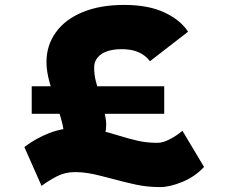

<svg xmlns="http://www.w3.org/2000/svg" viewBox="-20 -740 937 781"><path d="M254 -53 167 -74Q186 -85 202.5 -104.5Q219 -124 229.5 -147.5Q240 -171 240 -192Q240 -210 234 -235Q228 -260 220 -285Q212 -310 205.5 -328Q199 -346 198 -351Q189 -379 182.5 -402Q176 -425 172.5 -446Q169 -467 169 -487Q169 -556 207.5 -609Q246 -662 317 -691Q388 -720 485 -720Q584 -720 649.5 -689Q715 -658 745 -611L590 -491Q577 -508 559.5 -519Q542 -530 521 -535Q500 -540 475 -540Q441 -540 416 -531.5Q391 -523 377 -506Q363 -489 363 -466Q363 -436 369.5 -411Q376 -386 385 -354Q399 -313 405.5 -282.5Q412 -252 412 -232Q412 -194 394.5 -163.5Q377 -133 342 -106.5Q307 -80 254 -53ZM632 21Q579 21 533 11Q487 1 447 -10Q419 -17 392.5 -24Q366 -31 339.5 -35.5Q313 -40 285 -40Q244 -40 210 -22Q176 -4 149 16L79 -142Q125 -177 180 -198.5Q235 -220 298 -220Q342 -220 383 -210.5Q424 -201 468 -187Q503 -176 540 -167.5Q577 -159 620 -159Q643 -159 671.5 -174Q700 -189 722 -208L810 -61Q773 -21 721.5 0Q670 21 632 21ZM109 -277V-389H648V-277Z"/></svg>

Font: Lexend Peta Black
Style: Regular
Weight: 900
Version: Version 1.007